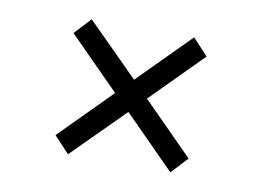

<svg xmlns="http://www.w3.org/2000/svg" viewBox="-49 -596 674 493"><g transform="rotate(10 287.5 -350.0)"><path d="M461 -483 421 -526 288 -392 154 -526 114 -483 246 -350 114 -217 154 -174 288 -308 421 -174 461 -217 329 -350Z"/></g></svg>

Font: Montserrat Lite
Style: Regular
Weight: 400
Designer: Julieta Ulanovsky
Foundry: Julieta Ulanovsky
Version: Version 7.200;PS 007.200;hotconv 1.0.88;makeotf.lib2.5.64775